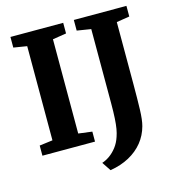

<svg xmlns="http://www.w3.org/2000/svg" viewBox="-132 -856 1071 1160"><g transform="rotate(-15 404.0 -276.0)"><path d="M123 -74V-663L39.5 -676.5V-743H369.5V-676.5L284 -663V-73.5L369.5 -62.5V0H40.5V-63.5ZM378.5 135.5Q403 127.5 426.8 110.8Q450.5 94 470.8 67.8Q491 41.5 502.5 6.5Q510 -14.5 514.5 -40.8Q519 -67 521.2 -105Q523.5 -143 523.5 -198.5V-662.5L436 -676.5V-743H765V-676.5L683.5 -663.5V-275Q683.5 -182 681.5 -116.8Q679.5 -51.5 669.5 -15.5Q655 38.5 620.8 81Q586.5 123.5 534.5 151.8Q482.5 180 415.5 191Z"/></g></svg>

Font: Merriweather Light 18pt ExtraBold
Style: Regular
Weight: 800
Version: Version 2.100